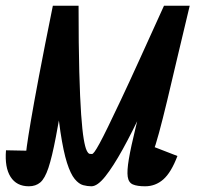

<svg xmlns="http://www.w3.org/2000/svg" viewBox="-68 -638 688 672"><path d="M33 14Q-10 14 -31 -19Q-52 -52 -47 -112L55 -110Q55 -103 50 -95.5Q45 -88 37.5 -83Q30 -78 23 -78Q22 -78 22 -87.5Q22 -97 26 -126.5Q30 -156 40 -215Q50 -274 68.5 -372Q87 -470 117 -618H207Q207 -480 209.5 -387Q212 -294 216 -237.5Q220 -181 225 -151.5Q230 -122 235.5 -111Q241 -100 246 -99.5Q251 -99 254 -99Q257 -99 263 -107Q269 -115 280.5 -136Q292 -157 310 -194Q328 -231 355 -288Q382 -345 419 -426.5Q456 -508 506 -618H596Q572 -519 552.5 -435.5Q533 -352 517 -285.5Q501 -219 488.5 -173Q476 -127 466.5 -102.5Q457 -78 450 -78Q447 -78 449 -85Q451 -92 455 -130L553 -92Q531 -34 503.5 -10Q476 14 440 14Q412 14 397 7.5Q382 1 379 -19.5Q376 -40 383 -81.5Q390 -123 407 -192.5Q424 -262 449 -366.5Q474 -471 506 -618H596Q553 -521 511.5 -429Q470 -337 432.5 -256.5Q395 -176 361.5 -115.5Q328 -55 300.5 -20.5Q273 14 252 14Q238 14 223 10Q208 6 193.5 -11.5Q179 -29 166.5 -68Q154 -107 143.5 -176.5Q133 -246 126 -354Q119 -462 117 -618H207Q179 -454 160 -341.5Q141 -229 127.5 -158.5Q114 -88 101.5 -50.5Q89 -13 73 0.5Q57 14 33 14Z"/></svg>

Font: Victor Mono Thin
Style: Italic
Weight: 100
Italic angle: -12°
Monospace: yes
Designer: Rune Bjørnerås
Version: Version 1.561;gftools[0.9.30]